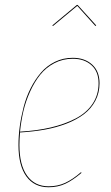

<svg xmlns="http://www.w3.org/2000/svg" viewBox="-20 -767 462 796"><path d="M300.3 -742.7 199.7 -659.2 196.8 -661.6 298.8 -746.6H301.8L378.9 -661.6L375.5 -659.2ZM392.6 -421.9Q392.6 -381.8 375.2 -349.1Q357.9 -316.4 328.1 -293.7Q298.3 -271 256.1 -254.6Q213.9 -238.3 166.3 -229.7Q118.7 -221.2 63 -217.8Q60.5 -187.5 60.5 -166Q60.5 -83 92.3 -38.8Q124 5.4 181.6 5.4Q219.2 5.4 250 -8.8Q280.8 -22.9 315.9 -53.2L317.9 -50.3Q281.7 -19.5 250.7 -5.1Q219.7 9.3 181.6 9.3Q122.1 9.3 89.4 -35.6Q56.6 -80.6 56.6 -165.5Q56.6 -203.6 62 -243.2Q67.4 -282.7 78.1 -324Q88.9 -365.2 107.2 -401.4Q125.5 -437.5 149.7 -465.8Q173.8 -494.1 207.8 -510.7Q241.7 -527.3 281.7 -527.3Q331.1 -527.3 361.8 -499.5Q392.6 -471.7 392.6 -421.9ZM281.7 -523.4Q240.2 -523.4 205.3 -505.1Q170.4 -486.8 146.5 -456.8Q122.6 -426.8 104.5 -386.7Q86.4 -346.7 76.9 -305.7Q67.4 -264.6 63 -221.2Q132.8 -225.1 190.2 -238.5Q247.6 -252 293 -275.4Q338.4 -298.8 363.5 -336.2Q388.7 -373.5 388.7 -421.9Q388.7 -470.2 359.1 -496.8Q329.6 -523.4 281.7 -523.4Z"/></svg>

Font: Fira Sans Compressed Four
Style: Italic
Weight: 100
Width: 3
Italic angle: -8°
Designer: Carrois Corporate & Edenspiekermann AG
Foundry: Carrois Corporate GbR & Edenspiekermann AG
Version: Version 4.203;PS 004.203;hotconv 1.0.88;makeotf.lib2.5.64775